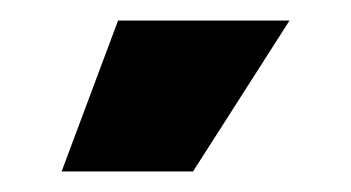

<svg xmlns="http://www.w3.org/2000/svg" viewBox="-20 -904 342 187"><path d="M40 -737 95 -884H262L168 -737Z"/></svg>

Font: Mona Sans ExtraLight ExtraBold
Style: Regular
Weight: 800
Version: Version 2.000